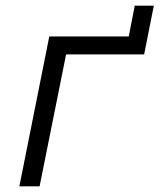

<svg xmlns="http://www.w3.org/2000/svg" viewBox="-20 -654 560 674"><path d="M48 0 153 -526H432L453 -634H520L486 -463H212L119 0Z"/></svg>

Font: Montserrat
Style: Italic
Weight: 400
Italic angle: -11.3°
Designer: Julieta Ulanovsky
Foundry: Julieta Ulanovsky
Version: Version 9.000; ttfautohint (v1.8.4.7-5d5b)